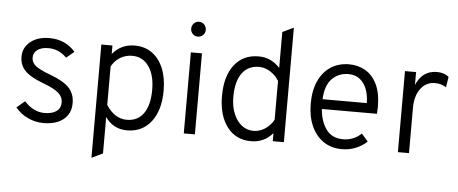

<svg xmlns="http://www.w3.org/2000/svg" viewBox="-57 -862 2879 1206"><g transform="rotate(5 1383.0 -259.5)"><path d="M234.5 12Q183.5 12 136.5 -10Q89.5 -32 57.5 -71L108.5 -114.5Q166 -51.5 235.5 -51.5Q284.5 -51.5 311.2 -71.2Q338 -91 338 -127.5Q338 -161.5 309.5 -186.5Q281 -211.5 213.5 -236.5Q132 -266.5 96.8 -302.2Q61.5 -338 61.5 -391Q61.5 -449.5 107.2 -486.2Q153 -523 226.5 -523Q327.5 -523 390 -450.5L341 -409.5Q292 -459.5 225.5 -459.5Q181.5 -459.5 156.5 -441Q131.5 -422.5 131.5 -391Q131.5 -361.5 157.5 -340.2Q183.5 -319 252.5 -293.5Q336.5 -262.5 371.8 -224.5Q407 -186.5 407 -128.5Q407 -63 361 -25.5Q315 12 234.5 12Z M554.5 203V-511H624.5V-457.5Q679 -523 764.5 -523Q827.5 -523 873.5 -490.2Q919.5 -457.5 944.5 -397.8Q969.5 -338 969.5 -256Q969.5 -132.5 913.5 -60.2Q857.5 12 761.5 12Q675 12 624.5 -60V169.5ZM754.5 -54Q823.5 -54 860.5 -106.5Q897.5 -159 897.5 -256Q897.5 -349 858.8 -403.2Q820 -457.5 754.5 -457.5Q713.5 -457.5 679.2 -437Q645 -416.5 624.5 -379V-136.5Q677.5 -54 754.5 -54Z M1153.5 -613.5Q1134.5 -613.5 1121.2 -627Q1108 -640.5 1108 -659.5Q1108 -679 1121.2 -693Q1134.5 -707 1153.5 -707Q1173.5 -707 1186.8 -693Q1200 -679 1200 -659.5Q1200 -640.5 1186.8 -627Q1173.5 -613.5 1153.5 -613.5ZM1119 0V-511H1189V0Z M1543 12Q1448 12 1392.8 -60.2Q1337.5 -132.5 1337.5 -256Q1337.5 -380.5 1393 -451.8Q1448.5 -523 1545.5 -523Q1625 -523 1680 -462V-688.5L1750 -722V0H1680V-51Q1626.5 12 1543 12ZM1553.5 -54Q1591 -54 1625 -75.8Q1659 -97.5 1680 -135V-380Q1657.5 -416 1623.8 -436.8Q1590 -457.5 1553.5 -457.5Q1484.5 -457.5 1446.8 -405.2Q1409 -353 1409 -256Q1409 -196.5 1427.5 -151Q1446 -105.5 1478.5 -79.8Q1511 -54 1553.5 -54Z M2116.5 12Q2048.5 12 1999.2 -22Q1950 -56 1923.5 -116.2Q1897 -176.5 1897 -256Q1897 -340.5 1924.8 -400.2Q1952.5 -460 2002 -491.5Q2051.5 -523 2116.5 -523Q2173 -523 2219 -496.5Q2265 -470 2292 -414.5Q2319 -359 2319 -272Q2319 -252.5 2317 -228.5H1969.5Q1976 -149.5 2012.5 -100Q2049 -50.5 2119 -50.5Q2150.5 -50.5 2179.5 -61.8Q2208.5 -73 2233.5 -96.5L2274.5 -49.5Q2246.5 -23 2205.8 -5.5Q2165 12 2116.5 12ZM1968.5 -290H2247.5Q2247.5 -337.5 2233 -376.5Q2218.5 -415.5 2189.5 -438.5Q2160.5 -461.5 2116.5 -461.5Q2057 -461.5 2015 -420.5Q1973 -379.5 1968.5 -290Z M2469 0V-511H2539V-430Q2578 -523 2670 -523Q2716 -523 2745 -498.5L2734.5 -432Q2704 -452.5 2663.5 -452.5Q2607.5 -452.5 2573.2 -406.5Q2539 -360.5 2539 -286.5V0Z"/></g></svg>

Font: Overpass Light
Style: Regular
Weight: 300
Designer: Delve Withrington, Dave Bailey, Thomas Jockin
Foundry: Delve Fonts LLC
Version: Version 4.000; ttfautohint (v1.8.3)